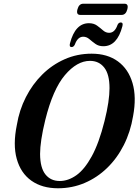

<svg xmlns="http://www.w3.org/2000/svg" viewBox="-20 -999 743 1030"><path d="M471.5 -711Q556 -711 612.5 -669.8Q669 -628.5 691 -553.2Q713 -478 694 -376.5Q680 -291.5 644 -220.5Q608 -149.5 554.5 -97.8Q501 -46 434 -17.5Q367 11 291 11Q205.5 11 148.2 -29.8Q91 -70.5 69.8 -146.8Q48.5 -223 70.5 -329.5Q83.5 -408.5 118.8 -477.8Q154 -547 206.8 -599.2Q259.5 -651.5 326.8 -681.2Q394 -711 471.5 -711ZM300.5 -28Q346 -28 389.8 -59Q433.5 -90 472.2 -160.5Q511 -231 540.5 -348.5Q554.5 -404.5 561 -448.5Q567.5 -492.5 567.5 -526Q567.5 -600.5 539.2 -636.5Q511 -672.5 462.5 -672.5Q393 -672.5 328.2 -596Q263.5 -519.5 223 -356Q208.5 -297 201.8 -251.8Q195 -206.5 195 -173Q195.5 -98.5 223.8 -63.2Q252 -28 300.5 -28ZM534.5 -751Q509 -751 491.5 -763.8Q474 -776.5 459.2 -789.2Q444.5 -802 426.5 -802Q396.5 -802 381.5 -760Q375 -746.5 364 -746.5Q350 -746.5 355.5 -767Q383.5 -874.5 457 -874.5Q483 -874.5 500.5 -861.8Q518 -849 532.8 -836Q547.5 -823 565.5 -823Q596 -823 610.5 -865.5Q616.5 -878.5 628 -878.5Q642 -878.5 636.5 -858Q608.5 -751 534.5 -751ZM395.5 -949Q403.5 -979 426.5 -979H648Q671 -979 663 -949Q655.5 -919 632 -919H411Q387.5 -919 395.5 -949Z"/></svg>

Font: Fraunces 144pt Soft SemiBold
Style: Italic
Weight: 600
Italic angle: -16°
Version: Version 1.000;[b76b70a41]